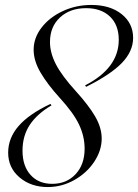

<svg xmlns="http://www.w3.org/2000/svg" viewBox="-20 -744 558 776"><path d="M71 -135Q71 -73 103.5 -37Q136 -1 191 -1Q249 -1 285.5 -40Q322 -79 322 -143Q322 -193 299.5 -240.5Q277 -288 221 -349Q172 -403 144 -450.5Q116 -498 116 -543Q116 -591 148 -632.5Q180 -674 233.5 -699Q287 -724 349 -724Q425 -724 471.5 -687Q518 -650 518 -591Q518 -537 473 -490Q428 -443 328 -393L324 -399Q460 -469 460 -583Q460 -643 424.5 -677Q389 -711 328 -711Q263 -711 222.5 -673.5Q182 -636 182 -574Q182 -531 205.5 -485Q229 -439 286 -376Q338 -319 364.5 -273.5Q391 -228 391 -184Q391 -136 361 -90.5Q331 -45 280.5 -16.5Q230 12 173 12Q105 12 59 -27Q13 -66 13 -127Q13 -186 55 -234.5Q97 -283 184 -324L188 -318Q130 -284 100.5 -239.5Q71 -195 71 -135Z"/></svg>

Font: Nyght Serif Light Italic
Style: Regular
Weight: 300
Italic angle: -16°
Designer: Maksym Kobuzan
Version: Version 0.410